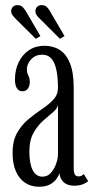

<svg xmlns="http://www.w3.org/2000/svg" viewBox="-20 -702 360 732"><path d="M128.5 10Q99.5 10 76.8 -4.5Q54 -19 41 -47.8Q28 -76.5 28 -119Q28 -165.5 45.5 -196Q63 -226.5 88.8 -247.8Q114.5 -269 140.2 -286.2Q166 -303.5 183.5 -322.2Q201 -341 201 -367.5Q201 -406 195.2 -434.2Q189.5 -462.5 176.5 -478Q163.5 -493.5 141 -493.5Q115.5 -493.5 99 -476.2Q82.5 -459 82.5 -437Q82.5 -426 85.5 -419.8Q88.5 -413.5 91 -407.2Q93.5 -401 93.5 -389.5Q93.5 -374 86.2 -364Q79 -354 65 -354Q51.5 -354 44.2 -366Q37 -378 37 -398.5Q37 -435 51 -464.2Q65 -493.5 90.2 -510.5Q115.5 -527.5 149 -527.5Q183 -527.5 208 -511.5Q233 -495.5 247 -460.2Q261 -425 261 -367.5V-63.5Q261 -43.5 265.5 -36.5Q270 -29.5 279 -29.5Q287 -29.5 292 -32.5Q297 -35.5 299.5 -38.5L316 -11.5Q310 -5 295.8 0.5Q281.5 6 263 6Q246 6 233.8 0Q221.5 -6 214.8 -16.8Q208 -27.5 207 -41.5Q204 -32.5 195.5 -20.2Q187 -8 170.8 1Q154.5 10 128.5 10ZM142 -28.5Q161.5 -28.5 174.5 -43.5Q187.5 -58.5 194.2 -78.5Q201 -98.5 201 -114V-303Q199.5 -289 183 -275Q166.5 -261 145.2 -242.5Q124 -224 108 -195.8Q92 -167.5 92 -124.5Q92 -77.5 104.8 -53Q117.5 -28.5 142 -28.5ZM208.5 -554 131.5 -631Q123.5 -638.5 119.2 -645Q115 -651.5 115 -658.5Q115 -670 121.8 -676.2Q128.5 -682.5 138 -682.5Q151.5 -682.5 159 -674.8Q166.5 -667 171.5 -657.5L226 -564.5ZM116.5 -554 39 -631Q31.5 -639 27 -645.2Q22.5 -651.5 22.5 -658.5Q22.5 -670 29.5 -676.2Q36.5 -682.5 45.5 -682.5Q59.5 -682.5 66.8 -674.8Q74 -667 79.5 -657.5L134 -564.5Z"/></svg>

Font: Imbue Light
Style: Regular
Weight: 300
Designer: Tyler Finck
Foundry: Etcetera Type Company
Version: Version 1.102